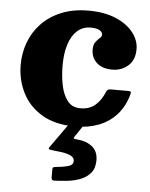

<svg xmlns="http://www.w3.org/2000/svg" viewBox="-56 -584 715 914"><g transform="rotate(5 301.0 -127.5)"><path d="M224 268.5Q224 283.5 236.5 283Q266 282 299.2 278.5Q332.5 275 362.2 263.5Q392 252 410.8 229.5Q429.5 207 429.5 169Q429.5 127 401.8 104.2Q374 81.5 327.5 78Q314 77 312.8 74Q311.5 71 318 62.5L348 18Q352 12 350 10Q348 8 336.5 8H294Q288 8 286 8.8Q284 9.5 281.5 13L202 125Q197 131.5 199 134.8Q201 138 215.5 139.5Q238 141.5 263 145.2Q288 149 305 157.2Q322 165.5 322 182Q322 202 296 208.5Q270 215 239.5 217.5Q232 218 228 220.2Q224 222.5 224 231ZM30.5 -252.5Q30.5 -181.5 61.2 -119.8Q92 -58 155 -20.2Q218 17.5 314.5 17.5Q376.5 17.5 427 -2Q477.5 -21.5 512.5 -60.8Q547.5 -100 563.5 -159Q565.5 -168 563.2 -170.5Q561 -173 549.5 -173H469.5Q459 -173 455 -170.5Q451 -168 447.5 -161.5Q429.5 -118 402 -94.5Q374.5 -71 331.5 -71Q291.5 -71 269.5 -99.5Q247.5 -128 238.5 -172.8Q229.5 -217.5 229.5 -267.5Q229.5 -324.5 243 -367.2Q256.5 -410 283 -434Q309.5 -458 348 -458Q374 -458 389 -450Q404 -442 404 -429Q404 -419.5 394.2 -411.5Q384.5 -403.5 375 -390.8Q365.5 -378 365.5 -354.5Q365.5 -316 392.2 -291.8Q419 -267.5 466.5 -267.5Q510 -267.5 541.8 -294.8Q573.5 -322 573.5 -374.5Q573.5 -417 544.2 -454.2Q515 -491.5 460.5 -514.5Q406 -537.5 330.5 -537.5Q256.5 -537.5 200.5 -514.2Q144.5 -491 106.5 -451.2Q68.5 -411.5 49.5 -360.2Q30.5 -309 30.5 -252.5Z"/></g></svg>

Font: Besley ExtraBold
Style: Regular
Weight: 800
Designer: Owen Earl
Foundry: indestructible type*
Version: Version 2.001